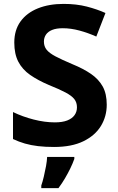

<svg xmlns="http://www.w3.org/2000/svg" viewBox="-20 -744 606 985"><path d="M527.6 -206.9Q527.6 -146.5 497.5 -97.4Q467.5 -48.4 407.5 -19.2Q347.6 10 257.4 10Q211.9 10 175.4 5.7Q138.9 1.4 107.7 -7.6Q76.4 -16.7 46.7 -30.7V-169.2Q96.2 -145.2 153 -130.7Q209.9 -116.2 261.4 -116.2Q299.7 -116.2 324.7 -125.9Q349.8 -135.7 362.3 -153.1Q374.8 -170.6 374.8 -193.4Q374.8 -218.6 361 -235.9Q347.2 -253.2 315.9 -269.7Q284.6 -286.3 230.6 -308Q174.5 -331.9 134.7 -359.6Q94.9 -387.3 74.1 -427.1Q53.3 -466.9 53.3 -525.5Q53.3 -589.8 85.3 -634Q117.4 -678.2 174.4 -701.1Q231.4 -724 306.3 -724Q372 -724 425.3 -710.3Q478.6 -696.5 521 -677.3L474.1 -556.4Q431.6 -575.4 387.5 -587.3Q343.4 -599.2 301.9 -599.2Q269.1 -599.2 247.6 -590.5Q226.1 -581.8 215.7 -566.2Q205.3 -550.6 205.3 -530.6Q205.3 -506.2 219.1 -488.9Q232.9 -471.6 264.7 -454.8Q296.6 -437.9 351.5 -414.7Q407.8 -391.7 447.1 -364.6Q486.3 -337.5 507 -300.2Q527.6 -262.9 527.6 -206.9ZM361.3 71.2Q353 94.7 340.8 119.8Q328.6 144.8 313.6 170.4Q298.7 195.9 280 221H191.8V207.8Q198.6 188.3 204.9 161.5Q211.3 134.7 216.2 107.8Q221 80.8 221.8 61H361.3Z"/></svg>

Font: Noto Sans Meetei Mayek
Style: Regular
Weight: 400
Designer: Monotype Design Team and Neelakash Kshetrimayum
Foundry: Monotype Imaging Inc.
Version: Version 2.002